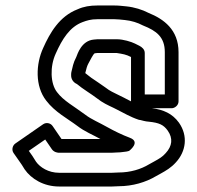

<svg xmlns="http://www.w3.org/2000/svg" viewBox="-20 -662 718 699"><path d="M533.4 -268H605C615.7 -268 630 -277.9 630 -293V-472C630 -554.5 575.3 -592.9 521.5 -614.7C498 -626.9 469.4 -635.9 439.5 -638.9L419.5 -640.9C412 -641.6 404.5 -642 397 -642H334C308.1 -642 284.5 -638.3 262.3 -628.1C196.5 -602.9 161.7 -542.3 137.2 -487.3C110.4 -429.3 106.9 -348.4 148.2 -295.7C180.1 -253.8 225.4 -230.7 260.8 -204.1C288.3 -182.7 319.1 -170.8 345.4 -156H203.9L171.6 -203.1C163.8 -214.6 147.9 -217.3 136.8 -209.5L35.8 -139.5C26.2 -132.9 21.2 -117.1 29.2 -105.2C43.3 -83.9 57.7 -66.3 68.3 -47.7C68.5 -47.2 69 -46.4 69.4 -45.9C93.7 -10.4 139.6 17 195 17H388C395.8 17 403.6 16.7 412 16C463.5 15.8 510.9 1.4 547.5 -20.4L565.1 -30.1C583.8 -40.5 602.9 -51.3 620.6 -71.2C656.6 -110.3 665.7 -166.8 631.4 -215.5C607.2 -249 574 -262.9 533.4 -268ZM457 -454.5V-293V-293C447.5 -297.9 439.3 -302.3 429.6 -307.2C411.1 -317.1 389.3 -326 376.2 -334.6L362.9 -344.1C353.6 -351.2 322.3 -371.8 312.3 -378.8C304.6 -385.2 295.2 -391.5 290.4 -395.9C294 -410.9 297.2 -422.8 301.7 -430.6C308.9 -443.1 318.6 -464.5 324.8 -468C326.9 -468.1 333.4 -469 334 -469H405C427.7 -465.4 438.4 -463.9 457 -454.5ZM388 -33H195C156.5 -33 125.8 -52.7 111.2 -73.3C102.8 -87.9 93.1 -101.4 84.9 -112.8L144.6 -154.1L169.4 -117.9C173.1 -112.4 181.2 -108.2 184.6 -107.6C192.3 -105.7 190.9 -106 195 -106H388C394.4 -106 401.3 -106.4 407.4 -107C414.7 -107.1 418.1 -107.4 424.1 -108.2L440.1 -110.2C444.3 -110.7 445.8 -111.7 450.1 -112.7C450.1 -112.7 493.7 -145.1 452.8 -160.4C424.3 -171.1 394.9 -185.6 371.3 -198.8C341.4 -215.9 312 -227.7 291.2 -243.9C249.6 -275 211.5 -294.7 187.8 -326.3C163.1 -357.2 161.3 -420.1 182.8 -466.7C206.6 -520.3 234 -564.1 280.8 -581.6C296.3 -587.4 310.7 -592 334 -592H397C402.8 -592 408.7 -591.7 414.5 -591.1L434.5 -589.1C458.2 -586.8 481.3 -579.5 499.2 -569.9C500 -569.5 501.1 -569 501.7 -568.8C549.1 -549.9 580 -527.5 580 -472V-318H507V-469C507 -482.1 496.8 -490.6 487.2 -495.4L471.2 -503.4C457.8 -510.1 428.2 -519 407 -519H334C330.1 -519 324.9 -518.4 322 -518C276.1 -514.1 262.1 -464.7 257.6 -454.1C246.3 -433.2 244.1 -416.6 239.7 -399.1C239.3 -397.1 239 -394.6 239 -393V-387C239 -374.6 246.1 -362.2 260 -356.1C280.4 -338.7 313.2 -319.4 333.1 -304L347.8 -293.4C368.3 -279.8 389.9 -271.8 406.4 -262.8C428 -252 455.2 -235.9 484.1 -226.3C486.4 -225.5 489.2 -225.1 491.2 -225C494.7 -224.4 509.2 -219.5 521.5 -219C559.6 -215.1 575.3 -207.8 590.6 -186.5C610.5 -158.3 606.8 -130.1 583.4 -104.7C570.8 -90.4 560.3 -84.7 540.9 -73.9L522.5 -63.7C493.5 -46.2 455.5 -34 411 -34C403.1 -34 395.2 -33 388 -33Z"/></svg>

Font: Tape
Style: Regular
Weight: 500
Foundry: Cannot Into Space Fonts
Version: Version 0.97